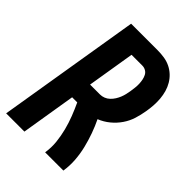

<svg xmlns="http://www.w3.org/2000/svg" viewBox="-215 -832 930 930"><g transform="rotate(45 250.0 -367.5)"><path d="M2 0 123 -735H305Q328 -735 350.5 -731.5Q373 -728 392.5 -718.5Q412 -709 427.5 -694.5Q443 -680 454 -661.5Q465 -643 471 -622Q477 -601 479 -578.5Q481 -556 479.5 -533Q478 -510 474 -487Q469 -457 460 -428Q451 -399 433 -372.5Q415 -346 390 -325.5Q365 -305 335 -293Q351 -260 363.5 -225Q376 -190 385 -153.5Q394 -117 397 -78.5Q400 -40 394 0H269Q275 -38 271 -75Q267 -112 258 -147Q249 -182 236 -215.5Q223 -249 208 -281H173L127 0ZM191 -386H259Q272 -386 285 -391Q298 -396 308.5 -406Q319 -416 326.5 -428Q334 -440 339 -452.5Q344 -465 347 -478Q350 -491 352 -504Q354 -517 355.5 -530.5Q357 -544 356.5 -557Q356 -570 353.5 -582.5Q351 -595 345.5 -606Q340 -617 329 -623.5Q318 -630 305 -630H231Z"/></g></svg>

Font: Iosevka Term Curly XBd Obl
Style: Regular
Weight: 800
Italic angle: -9°
Designer: Belleve Invis
Foundry: Belleve Invis
Version: Version 32.3.0